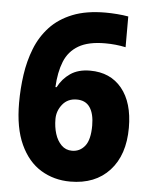

<svg xmlns="http://www.w3.org/2000/svg" viewBox="-53 -767 644 821"><g transform="rotate(5 269.5 -356.5)"><path d="M279 10Q209 10 153 -24Q97 -58 64.5 -128.5Q32 -199 32 -307Q32 -368 40.5 -427.5Q49 -487 70 -540.5Q91 -594 129 -635Q167 -676 225.5 -699.5Q284 -723 367 -723Q390 -723 416.5 -721Q443 -719 465 -715V-583Q422 -592 377 -592Q305 -592 263 -567.5Q221 -543 202.5 -497Q184 -451 181 -387H186Q205 -424 238.5 -447Q272 -470 323 -470Q410 -470 459.5 -409.5Q509 -349 509 -241Q509 -124 447.5 -57Q386 10 279 10ZM275 -122Q309 -122 330.5 -149Q352 -176 352 -237Q352 -287 333.5 -314.5Q315 -342 277 -342Q238 -342 215.5 -314Q193 -286 193 -251Q193 -217 202 -188Q211 -159 229.5 -140.5Q248 -122 275 -122Z"/></g></svg>

Font: Noto Sans Malayalam SemiCondensed ExtraBold
Style: Regular
Weight: 800
Width: 4
Designer: Jelle Bosma - Monotype Design Team
Foundry: Monotype Imaging Inc.
Version: Version 2.104; ttfautohint (v1.8.4.7-5d5b)